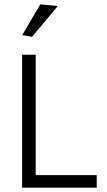

<svg xmlns="http://www.w3.org/2000/svg" viewBox="-20 -867 496 887"><path d="M83 -705 166 -847 247 -839 128 -697ZM82 -614H145V-58H427V0H82Z"/></svg>

Font: Athiti
Style: Regular
Weight: 400
Designer: CadsonDemak Team
Foundry: CadsonDemak
Version: Version 1.032